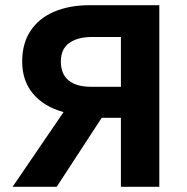

<svg xmlns="http://www.w3.org/2000/svg" viewBox="-20 -720 720 740"><path d="M28.5 0 225 -288Q150 -308.5 107.8 -358.2Q65.5 -408 65.5 -483Q65.5 -552.5 97.5 -601Q129.5 -649.5 188.5 -674.8Q247.5 -700 326.5 -700H594V0H446V-266H372L198.5 0ZM331.5 -385.5H446V-577.5H335.5Q279 -577.5 246.8 -554.2Q214.5 -531 214.5 -483Q214.5 -434.5 244.5 -410Q274.5 -385.5 331.5 -385.5Z"/></svg>

Font: Geologica Roman SemiBold
Style: Regular
Weight: 600
Designer: Sindre Bremnes, Frode Helland
Foundry: Monokrom Skriftforlag AS
Version: Version 1.010;gftools[0.9.28]